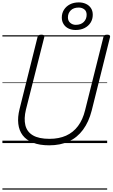

<svg xmlns="http://www.w3.org/2000/svg" viewBox="-20 -1192 938 1600"><path d="M390 19Q310 19 254.5 -3Q199 -25 169 -64.5Q139 -104 132.5 -160Q126 -216 143 -283L293 -884Q296 -894 302.5 -898.5Q309 -903 325 -903Q339 -903 345.5 -898.5Q352 -894 349 -883L196 -278Q178 -203 191.5 -148Q205 -93 254.5 -64Q304 -35 392 -35Q471 -35 530.5 -61.5Q590 -88 630 -141.5Q670 -195 689 -273L842 -884Q844 -894 851 -898.5Q858 -903 873 -903Q902 -903 897 -883L744 -270Q720 -176 672 -111Q624 -46 553.5 -13.5Q483 19 390 19ZM610 -942Q578 -942 552 -954Q526 -966 510.5 -990Q495 -1014 495 -1046Q495 -1082 513 -1110.5Q531 -1139 562.5 -1155.5Q594 -1172 637 -1172Q669 -1172 695.5 -1160Q722 -1148 737.5 -1125Q753 -1102 753 -1069Q753 -1032 735 -1003.5Q717 -975 685 -958.5Q653 -942 610 -942ZM611 -985Q654 -985 678 -1009Q702 -1033 702 -1069Q702 -1099 682.5 -1114Q663 -1129 636 -1129Q593 -1129 569.5 -1105.5Q546 -1082 546 -1047Q546 -1018 565.5 -1001.5Q585 -985 611 -985ZM0 378H873V388H0ZM0 -20H873V0H0ZM0 -505H873V-500H0ZM0 -898H873V-888H0Z"/></svg>

Font: Playwrite DE SAS Guides
Style: Regular
Weight: 400
Designer: Veronika Burian, José Scaglione
Foundry: TypeTogether
Version: Version 1.003